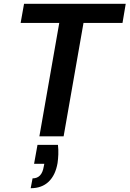

<svg xmlns="http://www.w3.org/2000/svg" viewBox="-20 -720 684 1014"><path d="M188 0 293 -599H89L107 -700H644L627 -599H421L316 0ZM142 274 152 222Q201 222 211 160L214 145H160L178 45H286Q289 71 288 95.5Q287 120 284 141Q273 205 237 239.5Q201 274 142 274Z"/></svg>

Font: DeepMind Sans
Style: Bold Italic
Weight: 700
Italic angle: -10°
Designer: Jonny Pinhorn / Modifications: Colophon Foundry
Foundry: Colophon Foundry
Version: Version 1.002; ttfautohint (v1.8.2)